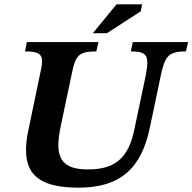

<svg xmlns="http://www.w3.org/2000/svg" viewBox="-20 -851 887 885"><path d="M343 14C538 14 633 -79 671 -264L718 -488C739 -591 753 -614 837 -614L847 -657H592L583 -614C639 -614 659 -603 659 -562C659 -544 655 -518 648 -485L600 -258C573 -120 508 -70 385 -70C286 -70 249 -107 249 -183C249 -206 253 -234 259 -265L313 -521C329 -596 345 -614 424 -614L434 -657H104L95 -614C153 -614 174 -604 174 -568C174 -557 172 -543 168 -526L110 -247C103 -214 100 -185 100 -159C100 -37 176 14 343 14ZM473 -698 629 -799 635 -831H517L408 -698Z"/></svg>

Font: STIX Two Text
Style: Bold Italic
Weight: 700
Italic angle: -12°
Designer: Ross Mills, John Hudson & Paul Hanslow, Tiro Typeworks Ltd; with prior portions MicroPress Inc. and Coen Hoffman, Elsevi
Foundry: Tiro Typeworks Ltd
Version: Version 2.13 b171